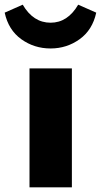

<svg xmlns="http://www.w3.org/2000/svg" viewBox="-72 -800 431 820"><path d="M54 -508H235V0H54ZM-52 -746 25 -780Q70 -703 144 -703Q217 -703 262 -780L339 -746Q323 -672 268 -632.5Q213 -593 144 -593Q74 -593 19 -632.5Q-36 -672 -52 -746Z"/></svg>

Font: Muli Black
Style: Regular
Weight: 900
Designer: Vernon Adams
Foundry: Vernon Adams
Version: Version 2.001